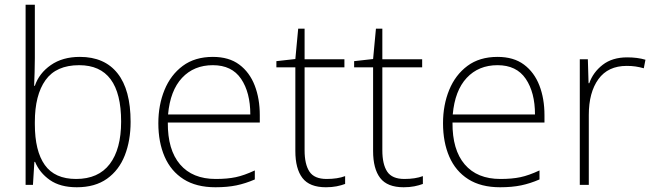

<svg xmlns="http://www.w3.org/2000/svg" viewBox="-20 -780 2759 810"><path d="M127 -535Q127 -509 126 -475Q125 -441 124 -418H127Q145 -471 194.5 -505.5Q244 -540 317 -540Q421 -540 476 -470.5Q531 -401 531 -266Q531 -187 506.5 -124.5Q482 -62 431.5 -26Q381 10 304 10Q234 10 190.5 -20.5Q147 -51 128 -97H125L119 0H88V-760H127ZM314 -505Q217 -505 172 -442Q127 -379 127 -265V-256Q127 -143 169 -84Q211 -25 301 -25Q395 -25 443 -88Q491 -151 491 -267Q491 -505 314 -505Z M878 -540Q946 -540 989.5 -507.5Q1033 -475 1054.5 -419.5Q1076 -364 1076 -294V-263H688Q687 -148 739.5 -86.5Q792 -25 890 -25Q939 -25 974.5 -32.5Q1010 -40 1055 -61V-23Q1016 -6 977.5 2Q939 10 889 10Q808 10 754.5 -24Q701 -58 674.5 -119Q648 -180 648 -260Q648 -337 674 -400.5Q700 -464 751 -502Q802 -540 878 -540ZM878 -505Q798 -505 748 -451.5Q698 -398 689 -297H1036Q1036 -390 997 -447.5Q958 -505 878 -505Z M1358 -25Q1381 -25 1400.5 -28Q1420 -31 1436 -37V-4Q1420 2 1400 6Q1380 10 1355 10Q1286 10 1256 -29Q1226 -68 1226 -143V-496H1146V-522L1226 -531L1238 -659H1265V-530H1433V-496H1265V-146Q1265 -87 1285.5 -56Q1306 -25 1358 -25Z M1686 -25Q1709 -25 1728.5 -28Q1748 -31 1764 -37V-4Q1748 2 1728 6Q1708 10 1683 10Q1614 10 1584 -29Q1554 -68 1554 -143V-496H1474V-522L1554 -531L1566 -659H1593V-530H1761V-496H1593V-146Q1593 -87 1613.5 -56Q1634 -25 1686 -25Z M2079 -540Q2147 -540 2190.5 -507.5Q2234 -475 2255.5 -419.5Q2277 -364 2277 -294V-263H1889Q1888 -148 1940.5 -86.5Q1993 -25 2091 -25Q2140 -25 2175.5 -32.5Q2211 -40 2256 -61V-23Q2217 -6 2178.5 2Q2140 10 2090 10Q2009 10 1955.5 -24Q1902 -58 1875.5 -119Q1849 -180 1849 -260Q1849 -337 1875 -400.5Q1901 -464 1952 -502Q2003 -540 2079 -540ZM2079 -505Q1999 -505 1949 -451.5Q1899 -398 1890 -297H2237Q2237 -390 2198 -447.5Q2159 -505 2079 -505Z M2626 -538Q2648 -538 2667 -535.5Q2686 -533 2703 -528L2696 -492Q2678 -497 2661.5 -499.5Q2645 -502 2624 -502Q2545 -502 2504.5 -446Q2464 -390 2464 -295V0H2426V-530H2460L2463 -429H2466Q2482 -475 2522.5 -506.5Q2563 -538 2626 -538Z"/></svg>

Font: Noto Sans Gujarati UI ExtraLight
Style: Regular
Weight: 200
Designer: Jelle Bosma - Monotype Design Team, Universal Thirst
Foundry: Monotype Imaging Inc.
Version: Version 2.106; ttfautohint (v1.8.4.7-5d5b)